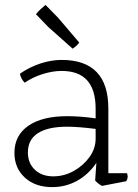

<svg xmlns="http://www.w3.org/2000/svg" viewBox="-20 -755 563 785"><path d="M496 -14 397 5Q380 -4 369 -17L374 -89Q342 -42 295.5 -16Q249 10 193 10Q124 10 81.5 -29Q39 -68 39 -130Q39 -201 95.5 -240.5Q152 -280 255 -280Q278 -280 308 -278Q338 -276 371 -271V-311Q371 -465 232 -465Q196 -465 155.5 -452.5Q115 -440 81 -417Q74 -423 68 -434.5Q62 -446 62 -454Q101 -481 145.5 -495.5Q190 -510 232 -510Q423 -510 423 -311V-47H499Q502 -40 502 -33Q502 -24 496 -14ZM371 -188V-228Q339 -232 309 -234.5Q279 -237 255 -237Q176 -237 135 -210.5Q94 -184 94 -132Q94 -88 122.5 -61Q151 -34 198 -34Q242 -34 281.5 -56Q321 -78 346 -113Q371 -148 371 -188ZM277 -556 178 -644 127 -697Q137 -709 145 -716.5Q153 -724 166 -735L217 -683L304 -581Q295 -568 277 -556Z"/></svg>

Font: Scope One
Style: Regular
Weight: 400
Designer: Dalton Maag Ltd
Foundry: Dalton Maag Ltd
Version: Version 1.002; ttfautohint (v1.4.1) -l 11 -r 50 -G 50 -x 14 